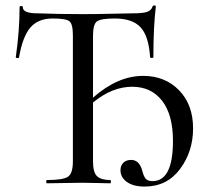

<svg xmlns="http://www.w3.org/2000/svg" viewBox="-20 -674 780 706"><path d="M506 -395Q587 -395 638.5 -342Q690 -289 690 -202Q690 -117 642 -52.5Q594 12 512 12Q470 12 446.5 -5Q423 -22 423 -48Q423 -65 433.5 -75.5Q444 -86 462 -86Q491 -86 502 -50Q508 -26 515.5 -17Q523 -8 541 -8Q616 -8 616 -156Q616 -252 576 -303.5Q536 -355 466 -355Q392 -355 322 -297V-81Q322 -40 337 -26Q352 -12 385 -12Q388 -12 388 -6Q388 0 385 0Q375 0 338.5 -1Q302 -2 284 -2Q257 -2 213 -1Q169 0 152 0Q150 0 150 -6Q150 -12 152 -12Q213 -12 230.5 -24.5Q248 -37 248 -81V-544Q248 -586 235 -596Q222 -606 174 -606Q120 -606 91.5 -572.5Q63 -539 50 -463Q50 -460 44 -460.5Q38 -461 38 -463Q52 -561 52 -647Q52 -652 58 -652Q64 -652 64 -647Q64 -625 118 -625Q197 -622 284 -622Q334 -622 392.5 -623.5Q451 -625 469 -625Q504 -625 520 -630Q536 -635 541 -650Q542 -654 547.5 -654Q553 -654 553 -650Q544 -576 544 -463Q544 -461 538 -461Q532 -461 532 -463Q527 -541 497 -573.5Q467 -606 402 -606Q350 -606 336 -595Q322 -584 322 -542V-315Q413 -395 506 -395Z"/></svg>

Font: Cormorant Garamond Book
Style: Regular
Weight: 500
Designer: Christian Thalmann (Catharsis Fonts)
Version: Version 1.000;PS 002.000;hotconv 1.0.88;makeotf.lib2.5.64775